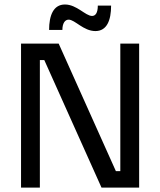

<svg xmlns="http://www.w3.org/2000/svg" viewBox="-20 -847 723 867"><path d="M261.7 -711.7C261.7 -741.7 273.3 -758.3 290 -758.3C318.3 -758.3 356.7 -706.7 410.8 -706.7C462.5 -706.7 481.7 -755 481.7 -821.7H421.7C421.7 -788.3 410.8 -775 395.8 -775C365.8 -775 326.7 -826.7 273.3 -826.7C220.8 -826.7 201.7 -776.7 201.7 -711.7ZM160 0V-575.8H180L438.3 0H608.3V-650H523.3V-74.2H503.3L245 -650H75V0Z"/></svg>

Font: Familjen Grotesk
Style: Regular
Weight: 400
Designer: Anders Wikstroem, Jonas Baeckman, Matilda Gysing, Kristian Moeller
Foundry: Familjen STHLM AB
Version: Version 2.000